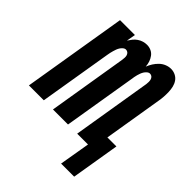

<svg xmlns="http://www.w3.org/2000/svg" viewBox="-209 -639 903 903"><g transform="rotate(45 242.0 -187.5)"><path d="M351 153 377 0H305L370 -395Q371 -403 371 -410.5Q371 -418 369 -425Q367 -432 361.5 -437Q356 -442 348 -442Q340 -442 333.5 -436.5Q327 -431 322.5 -424Q318 -417 315 -409Q312 -401 310 -393.5Q308 -386 306.5 -378Q305 -370 304 -362L244 0H144L209 -395Q210 -403 210.5 -410.5Q211 -418 209 -425Q207 -432 201.5 -437Q196 -442 188 -442Q180 -442 173.5 -436.5Q167 -431 162.5 -424Q158 -417 155 -409Q152 -401 150 -393.5Q148 -386 146 -378Q144 -370 143 -362L83 0H-16L70 -520H169L161 -475Q168 -486 176 -496Q184 -506 195 -513.5Q206 -521 218 -524.5Q230 -528 242 -528Q257 -528 270 -522Q283 -516 291.5 -504.5Q300 -493 304.5 -479.5Q309 -466 310 -451Q316 -466 324.5 -479.5Q333 -493 345 -504.5Q357 -516 372 -522Q387 -528 402 -528Q418 -528 432 -521Q446 -514 454.5 -501.5Q463 -489 466.5 -474Q470 -459 470.5 -443Q471 -427 470 -411Q469 -395 466 -379L418 -88H478L438 153Z"/></g></svg>

Font: Iosevka SS18 Semibold
Style: Italic
Weight: 600
Italic angle: -9°
Monospace: yes
Designer: Belleve Invis
Foundry: Belleve Invis
Version: Version 25.1.1; ttfautohint (v1.8.4)